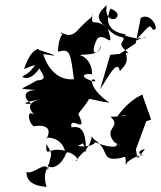

<svg xmlns="http://www.w3.org/2000/svg" viewBox="-20 -609 622 742"><path d="M505 -31 545 -140 564 -147 531 -240C547 -252 483 -232 430 -154C482 -175 484 -157 407 -158C453 -116 376 -116 422 -59C443 -51 459 -34 429 -56C445 -32 382 -43 348 -60C355 -76 352 -34 280 -45C342 -70 270 -83 312 -38C310 -126 278 -119 256 -117C246 -166 320 -88 286 -161C277 -172 289 -172 322 -222C323 -233 337 -221 403 -212C317 -271 331 -318 348 -298C353 -282 259 -324 331 -323C341 -309 339 -381 289 -396C296 -401 373 -390 370 -435C364 -397 320 -388 356 -460C386 -487 425 -407 397 -498C439 -449 473 -480 451 -444C436 -425 499 -396 466 -405C476 -370 467 -360 443 -334C434 -385 396 -307 367 -264L406 -397L443 -401L504 -441L524 -540C567 -565 600 -484 571 -495C555 -516 562 -513 501 -450C579 -486 541 -441 461 -473C496 -480 361 -468 407 -576C482 -546 379 -495 392 -589C370 -567 336 -542 394 -502C343 -545 330 -496 338 -558C332 -530 339 -556 275 -487C240 -454 210 -497 217 -478C241 -479 207 -494 204 -409C254 -424 252 -399 266 -303C212 -297 167 -335 147 -400C210 -390 203 -393 130 -416C137 -422 101 -429 73 -342C139 -373 154 -349 141 -395C92 -317 88 -330 66 -312C66 -312 100 -285 144 -363C102 -348 190 -301 122 -298C61 -260 38 -268 120 -261C47 -260 90 -205 108 -208C26 -205 136 -226 144 -226C58 -214 114 -164 114 -164C81 -191 88 -134 112 -120C89 -118 201 -145 158 -69C152 -84 218 -80 231 -26C168 -45 157 7 159 -52C191 -2 174 -23 165 52C164 3 107 70 83 55C82 63 78 108 160 113C136 40 188 19 174 24C142 30 202 68 237 -19C250 -27 296 8 272 14C313 -40 328 -35 303 -19C361 -89 313 -101 344 -70C408 -29 363 18 450 1C479 -18 457 46 471 21C461 24 509 -14 536 -9C497 -19 533 -33 540 -32L512 3Z"/></svg>

Font: Hussar Lance
Style: ExBdObl
Weight: 700
Foundry: Cannot Into Space Fonts, PlusOne Fonts
Version: Version 2.270